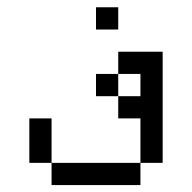

<svg xmlns="http://www.w3.org/2000/svg" viewBox="-20 -708 540 540"><path d="M312.5 -625V-687.5H250V-625ZM125 -250V-187.5H375V-250ZM125 -250Q125 -250 125 -375H62.5Q62.5 -375 62.5 -250ZM375 -250H437.5V-562.5H312.5V-500H250V-437.5H312.5V-375H375Q375 -375 375 -250ZM312.5 -437.5V-500H375V-437.5Z"/></svg>

Font: UnifontExMono
Style: Regular
Weight: 500
Version: Version 15.0.06